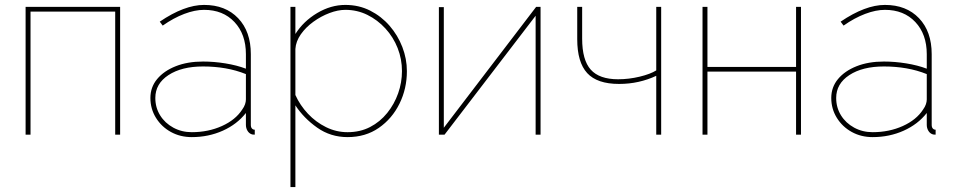

<svg xmlns="http://www.w3.org/2000/svg" viewBox="-20 -547 3882 780"><path d="M84 0V-519H468V0H448V-500H104V0Z M591 -149Q591 -193 618.5 -226Q646 -259 694 -278Q742 -297 805 -297Q849 -297 895.5 -289.5Q942 -282 979 -268V-327Q979 -408 932.5 -457.5Q886 -507 809 -507Q772 -507 728.5 -490.5Q685 -474 641 -443L629 -459Q679 -493 724 -510Q769 -527 809 -527Q896 -527 947.5 -473Q999 -419 999 -327V-40Q999 -30 1003.5 -25Q1008 -20 1015 -20V0Q1009 0 1006 -0.5Q1003 -1 1001 -2Q991 -6 985 -16.5Q979 -27 979 -40V-88Q943 -42 885 -16Q827 10 759 10Q712 10 674 -11Q636 -32 613.5 -68.5Q591 -105 591 -149ZM964 -102Q972 -113 975.5 -123.5Q979 -134 979 -143V-246Q939 -262 895.5 -269.5Q852 -277 805 -277Q718 -277 664.5 -242Q611 -207 611 -149Q611 -110 630.5 -78.5Q650 -47 684 -28.5Q718 -10 759 -10Q826 -10 881.5 -35Q937 -60 964 -102Z M1392 10Q1323 10 1268.5 -28.5Q1214 -67 1180 -119V213H1160V-519H1180V-409Q1213 -461 1268.5 -494Q1324 -527 1383 -527Q1438 -527 1483.5 -504Q1529 -481 1562.5 -442.5Q1596 -404 1614.5 -356Q1633 -308 1633 -258Q1633 -187 1603 -126Q1573 -65 1519 -27.5Q1465 10 1392 10ZM1392 -10Q1443 -10 1483.5 -31Q1524 -52 1553 -88Q1582 -124 1597.5 -168Q1613 -212 1613 -258Q1613 -307 1595.5 -351.5Q1578 -396 1546 -431Q1514 -466 1472.5 -486.5Q1431 -507 1383 -507Q1353 -507 1318.5 -494Q1284 -481 1253 -458.5Q1222 -436 1202 -407.5Q1182 -379 1180 -348V-161Q1199 -119 1231 -85Q1263 -51 1304.5 -30.5Q1346 -10 1392 -10Z M1763 0V-518H1783V-28L2158 -519H2176V0H2156V-483L1786 0Z M2646 0V-239Q2612 -223 2574 -214.5Q2536 -206 2495 -206Q2406 -206 2365.5 -250Q2325 -294 2325 -388V-519H2345V-390Q2345 -303 2380 -264Q2415 -225 2491 -225Q2535 -225 2578.5 -235.5Q2622 -246 2646 -261V-519H2666V0Z M2834 0V-519H2854V-275H3214V-519H3234V0H3214V-256H2854V0Z M3357 -149Q3357 -193 3384.5 -226Q3412 -259 3460 -278Q3508 -297 3571 -297Q3615 -297 3661.5 -289.5Q3708 -282 3745 -268V-327Q3745 -408 3698.5 -457.5Q3652 -507 3575 -507Q3538 -507 3494.5 -490.5Q3451 -474 3407 -443L3395 -459Q3445 -493 3490 -510Q3535 -527 3575 -527Q3662 -527 3713.5 -473Q3765 -419 3765 -327V-40Q3765 -30 3769.5 -25Q3774 -20 3781 -20V0Q3775 0 3772 -0.5Q3769 -1 3767 -2Q3757 -6 3751 -16.5Q3745 -27 3745 -40V-88Q3709 -42 3651 -16Q3593 10 3525 10Q3478 10 3440 -11Q3402 -32 3379.5 -68.5Q3357 -105 3357 -149ZM3730 -102Q3738 -113 3741.5 -123.5Q3745 -134 3745 -143V-246Q3705 -262 3661.5 -269.5Q3618 -277 3571 -277Q3484 -277 3430.5 -242Q3377 -207 3377 -149Q3377 -110 3396.5 -78.5Q3416 -47 3450 -28.5Q3484 -10 3525 -10Q3592 -10 3647.5 -35Q3703 -60 3730 -102Z"/></svg>

Font: Raleway Thin
Style: Regular
Weight: 100
Designer: Matt McInerney, Pablo Impallari, Rodrigo Fuenzalida
Foundry: Matt McInerney, Pablo Impallari, Rodrigo Fuenzalida
Version: Version 4.026